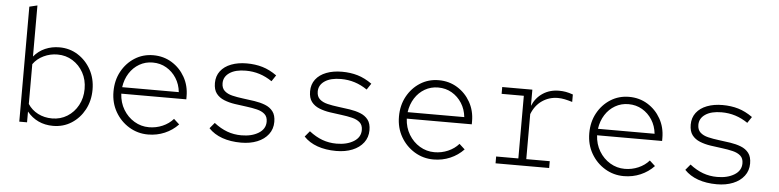

<svg xmlns="http://www.w3.org/2000/svg" viewBox="-45 -966 4890 1206"><g transform="rotate(5 2400.0 -363.5)"><path d="M99 0V-725L149 -737V-415Q179 -451 220.5 -469Q262 -487 310 -487Q375 -487 427 -454Q479 -421 509.5 -365.5Q540 -310 540 -240Q540 -170 510 -114Q480 -58 428.5 -25Q377 8 312 8Q261 8 219.5 -11.5Q178 -31 148 -68V0ZM302 -38Q355 -38 397.5 -64.5Q440 -91 465 -137Q490 -183 490 -240Q490 -298 465 -343Q440 -388 397.5 -414.5Q355 -441 302 -441Q256 -441 215 -421.5Q174 -402 149 -367V-116Q173 -79 213 -58.5Q253 -38 302 -38Z M911 10Q846 10 791.5 -23Q737 -56 704.5 -112.5Q672 -169 672 -240Q672 -311 702.5 -367Q733 -423 785 -456Q837 -489 902 -489Q967 -489 1019 -457Q1071 -425 1101.5 -371Q1132 -317 1132 -250V-231H722Q725 -175 751.5 -131Q778 -87 820.5 -61.5Q863 -36 913 -36Q958 -36 998.5 -53.5Q1039 -71 1066 -102L1101 -70Q1065 -32 1016 -11Q967 10 911 10ZM724 -272H1081Q1076 -321 1051.5 -359.5Q1027 -398 988.5 -420.5Q950 -443 902 -443Q856 -443 818 -421Q780 -399 755.5 -360.5Q731 -322 724 -272Z M1498 10Q1431 10 1379 -8.5Q1327 -27 1293 -63L1323 -99Q1364 -67 1406 -51.5Q1448 -36 1496 -36Q1561 -36 1604 -62.5Q1647 -89 1647 -135Q1647 -166 1628.5 -182.5Q1610 -199 1579 -206.5Q1548 -214 1511.5 -218.5Q1475 -223 1438 -228.5Q1401 -234 1370 -246.5Q1339 -259 1320.5 -283Q1302 -307 1302 -349Q1302 -393 1326 -424.5Q1350 -456 1393 -472.5Q1436 -489 1491 -489Q1545 -489 1590.5 -475.5Q1636 -462 1681 -430L1655 -391Q1617 -417 1576 -430Q1535 -443 1489 -443Q1424 -443 1387 -418Q1350 -393 1350 -352Q1350 -321 1368.5 -304Q1387 -287 1418 -279.5Q1449 -272 1486 -267.5Q1523 -263 1559.5 -257.5Q1596 -252 1627 -240Q1658 -228 1676.5 -204Q1695 -180 1695 -138Q1695 -93 1669.5 -59.5Q1644 -26 1599.5 -8Q1555 10 1498 10Z M2098 10Q2031 10 1979 -8.5Q1927 -27 1893 -63L1923 -99Q1964 -67 2006 -51.5Q2048 -36 2096 -36Q2161 -36 2204 -62.5Q2247 -89 2247 -135Q2247 -166 2228.5 -182.5Q2210 -199 2179 -206.5Q2148 -214 2111.5 -218.5Q2075 -223 2038 -228.5Q2001 -234 1970 -246.5Q1939 -259 1920.5 -283Q1902 -307 1902 -349Q1902 -393 1926 -424.5Q1950 -456 1993 -472.5Q2036 -489 2091 -489Q2145 -489 2190.5 -475.5Q2236 -462 2281 -430L2255 -391Q2217 -417 2176 -430Q2135 -443 2089 -443Q2024 -443 1987 -418Q1950 -393 1950 -352Q1950 -321 1968.5 -304Q1987 -287 2018 -279.5Q2049 -272 2086 -267.5Q2123 -263 2159.5 -257.5Q2196 -252 2227 -240Q2258 -228 2276.5 -204Q2295 -180 2295 -138Q2295 -93 2269.5 -59.5Q2244 -26 2199.5 -8Q2155 10 2098 10Z M2711 10Q2646 10 2591.5 -23Q2537 -56 2504.5 -112.5Q2472 -169 2472 -240Q2472 -311 2502.5 -367Q2533 -423 2585 -456Q2637 -489 2702 -489Q2767 -489 2819 -457Q2871 -425 2901.5 -371Q2932 -317 2932 -250V-231H2522Q2525 -175 2551.5 -131Q2578 -87 2620.5 -61.5Q2663 -36 2713 -36Q2758 -36 2798.5 -53.5Q2839 -71 2866 -102L2901 -70Q2865 -32 2816 -11Q2767 10 2711 10ZM2524 -272H2881Q2876 -321 2851.5 -359.5Q2827 -398 2788.5 -420.5Q2750 -443 2702 -443Q2656 -443 2618 -421Q2580 -399 2555.5 -360.5Q2531 -322 2524 -272Z M3102 0V-43H3242V-438H3102V-481H3292V-379Q3314 -431 3358 -460Q3402 -489 3460 -489Q3483 -489 3502.5 -485.5Q3522 -482 3548 -473V-426Q3522 -434 3500 -438.5Q3478 -443 3457 -443Q3402 -443 3358 -413Q3314 -383 3292 -327V-43H3440V0Z M3911 10Q3846 10 3791.5 -23Q3737 -56 3704.5 -112.5Q3672 -169 3672 -240Q3672 -311 3702.5 -367Q3733 -423 3785 -456Q3837 -489 3902 -489Q3967 -489 4019 -457Q4071 -425 4101.5 -371Q4132 -317 4132 -250V-231H3722Q3725 -175 3751.5 -131Q3778 -87 3820.5 -61.5Q3863 -36 3913 -36Q3958 -36 3998.5 -53.5Q4039 -71 4066 -102L4101 -70Q4065 -32 4016 -11Q3967 10 3911 10ZM3724 -272H4081Q4076 -321 4051.5 -359.5Q4027 -398 3988.5 -420.5Q3950 -443 3902 -443Q3856 -443 3818 -421Q3780 -399 3755.5 -360.5Q3731 -322 3724 -272Z M4498 10Q4431 10 4379 -8.5Q4327 -27 4293 -63L4323 -99Q4364 -67 4406 -51.5Q4448 -36 4496 -36Q4561 -36 4604 -62.5Q4647 -89 4647 -135Q4647 -166 4628.5 -182.5Q4610 -199 4579 -206.5Q4548 -214 4511.5 -218.5Q4475 -223 4438 -228.5Q4401 -234 4370 -246.5Q4339 -259 4320.5 -283Q4302 -307 4302 -349Q4302 -393 4326 -424.5Q4350 -456 4393 -472.5Q4436 -489 4491 -489Q4545 -489 4590.5 -475.5Q4636 -462 4681 -430L4655 -391Q4617 -417 4576 -430Q4535 -443 4489 -443Q4424 -443 4387 -418Q4350 -393 4350 -352Q4350 -321 4368.5 -304Q4387 -287 4418 -279.5Q4449 -272 4486 -267.5Q4523 -263 4559.5 -257.5Q4596 -252 4627 -240Q4658 -228 4676.5 -204Q4695 -180 4695 -138Q4695 -93 4669.5 -59.5Q4644 -26 4599.5 -8Q4555 10 4498 10Z"/></g></svg>

Font: Red Hat Mono VF Light
Style: Regular
Weight: 300
Monospace: yes
Designer: Pentagram, MCKL
Foundry: Pentagram, MCKL
Version: Version 1.023